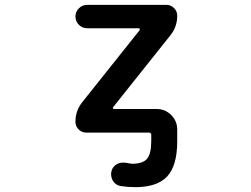

<svg xmlns="http://www.w3.org/2000/svg" viewBox="-20 -566 1040 794"><path d="M539.1 208Q508.8 208 477.5 203.1Q457 199.2 446.3 180.7Q439.5 168 439.5 154.3Q439.5 147.5 441.4 140.6Q446.3 122.1 463.9 112.3Q475.6 106.4 489.3 106.4Q495.1 106.4 502 107.4Q515.6 110.4 529.3 111.3Q571.3 110.4 587.9 90.8Q605.5 70.3 605.5 17.6V-7.8Q605.5 -17.6 595.7 -17.6H336.9Q318.4 -17.6 305.2 -30.8Q292 -43.9 292 -62.5Q292 -108.4 320.3 -143.6L557.6 -441.4Q558.6 -443.4 557.6 -446.3Q556.6 -449.2 553.7 -449.2H340.8Q320.3 -449.2 306.2 -463.4Q292 -477.5 292 -497.6Q292 -517.6 306.2 -531.7Q320.3 -545.9 340.8 -545.9H668Q686.5 -545.9 699.7 -532.7Q712.9 -519.5 712.9 -501Q712.9 -455.1 684.6 -419.9L447.3 -122.1Q446.3 -120.1 447.3 -117.7Q448.2 -115.2 451.2 -115.2H627.9Q663.1 -115.2 688 -90.3Q712.9 -65.4 712.9 -30.3V17.6Q712.9 119.1 671.4 163.6Q629.9 208 539.1 208Z"/></svg>

Font: Rounded-X Mgen+ 1m medium
Style: Regular
Weight: 500
Designer: [Source Han Sans]
Ryoko NISHIZUKA  (kana & ideographs); Paul D. Hunt (Latin, Greek & Cyrillic); Wenlong ZHANG  (bopomofo
Version: Version 1.059.20150602